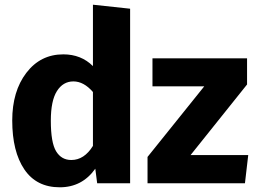

<svg xmlns="http://www.w3.org/2000/svg" viewBox="-20 -779 1088 816"><path d="M375 -498V-759L533 -742V0H393L385 -62Q329 17 234 17Q135 17 83.5 -59Q32 -135 32 -267Q32 -391 92 -469.5Q152 -548 249 -548Q325 -548 375 -498ZM790 -120H1035L1021 0H607V-112L848 -412H628V-531H1030V-420ZM283 -99Q338 -99 375 -159V-388Q336 -433 292 -433Q248 -433 222 -392Q196 -351 196 -266Q196 -173 218.5 -136Q241 -99 283 -99Z"/></svg>

Font: FiraGO
Style: Bold
Weight: 700
Designer: bBox Type
Foundry: bBox Type GmbH
Version: Version 1.001;PS 001.001;hotconv 1.0.88;makeotf.lib2.5.64775